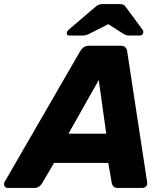

<svg xmlns="http://www.w3.org/2000/svg" viewBox="-70 -925 811 945"><path d="M-31 0Q-43 0 -48 -10Q-53 -20 -47 -30L324 -672Q330 -683 341 -691.5Q352 -700 369 -700H523Q540 -700 547.5 -691.5Q555 -683 556 -672L654 -30Q657 -16 649 -8Q641 0 631 0H510Q495 0 488.5 -7Q482 -14 480 -24L463 -123H196L136 -21Q131 -14 122.5 -7Q114 0 99 0ZM267 -267H453L416 -531ZM271 -750Q257 -750 259 -764Q260 -772 267 -778L396 -888Q408 -899 416.5 -902Q425 -905 434 -905H519Q529 -905 536.5 -902Q544 -899 551 -888L632 -778Q637 -772 635 -764Q632 -750 617 -750H570Q562 -750 554.5 -751.5Q547 -753 540 -757L463 -806L366 -757Q357 -753 349.5 -751.5Q342 -750 333 -750Z"/></svg>

Font: Rubik
Style: Bold Italic
Weight: 700
Italic angle: -12°
Designer: Hubert and Fischer
Foundry: Hubert and Fischer
Version: Version 2.300;gftools[0.9.30]